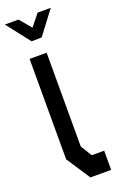

<svg xmlns="http://www.w3.org/2000/svg" viewBox="-184 -966 652 1017"><g transform="rotate(-20 142.0 -458.0)"><path d="M138 0 50 -134V-700H146V-171L185 -108H255V0ZM66 -916 121 -850 174 -916H248L149 -785L92 -784L-11 -916Z"/></g></svg>

Font: Turret Road ExtraBold
Style: Regular
Weight: 800
Designer: Noponies
Foundry: Noponies
Version: Version 1.001; ttfautohint (v1.8)